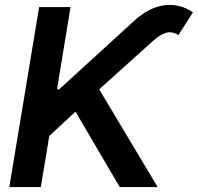

<svg xmlns="http://www.w3.org/2000/svg" viewBox="-20 -756 800 776"><path d="M17.6 0 138.2 -727.5H265.1L210.4 -395H219.2L524.4 -673.8Q584 -727.5 645.8 -734.9Q707.5 -742.2 759.8 -706.1L701.2 -614.3Q676.3 -629.9 652.6 -623.8Q628.9 -617.7 598.6 -590.8L380.9 -395L617.2 0H463.9L285.2 -304.7L179.2 -206.5L145 0Z"/></svg>

Font: Inter Display SemiBold
Style: Italic
Weight: 600
Italic angle: -9.39999°
Designer: Rasmus Andersson
Foundry: rsms
Version: Version 4.000;git-a52131595